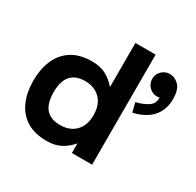

<svg xmlns="http://www.w3.org/2000/svg" viewBox="-158 -908 1125 1100"><g transform="rotate(30 404.0 -357.5)"><path d="M276.3 12.7Q194.3 12.7 141.5 -21.3Q88.7 -55.3 63.5 -114.7Q38.3 -174 38.3 -250Q38.3 -325 63.5 -384.5Q88.7 -444 141.5 -478.3Q194.3 -512.7 276.3 -512.7Q332.3 -512.7 370.8 -491.2Q409.3 -469.7 437 -436V-728H570.7V0H437V-63.7Q409.3 -30.3 370.8 -8.8Q332.3 12.7 276.3 12.7ZM172 -250Q172 -204.3 184.5 -171.8Q197 -139.3 225 -122Q253 -104.7 298.3 -104.7Q339.3 -104.7 370.2 -121.3Q401 -138 418.7 -170.3Q436.3 -202.7 436.3 -250Q436.3 -296.7 418.7 -329Q401 -361.3 370.2 -378.3Q339.3 -395.3 298.3 -395.3Q253 -395.3 225 -377.5Q197 -359.7 184.5 -327.3Q172 -295 172 -250ZM697.3 -524Q667 -524 645 -545.7Q623 -567.3 623 -598.7Q623 -629.3 645 -651.2Q667 -673 697.3 -673Q728 -673 753.3 -650.8Q778.7 -628.7 783.3 -583.7Q789.3 -528.7 772.3 -485.8Q755.3 -443 717.5 -414.7Q679.7 -386.3 621.3 -373L605.7 -434.3Q653.7 -445.3 684.8 -466.8Q716 -488.3 713 -527.3Q709.7 -525.3 704.7 -524.7Q699.7 -524 697.3 -524Z"/></g></svg>

Font: Nata Sans
Style: Regular
Weight: 400
Designer: Daniel Uzquiano Cruz
Version: Version 1.001